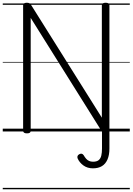

<svg xmlns="http://www.w3.org/2000/svg" viewBox="-20 -955 963 1395"><path d="M775 125Q775 171 761 203.5Q747 236 720.5 252Q694 268 655 268Q615 268 586 247Q557 226 544 196Q541 188 543 180Q545 172 555 166Q566 160 574 162Q582 164 588 173Q596 187 605.5 198Q615 209 627.5 214.5Q640 220 656 220Q683 220 697 208.5Q711 197 716 175.5Q721 154 721 125V2L203 -825V-5Q203 5 196.5 9.5Q190 14 176 14Q148 14 148 -5V-916Q148 -926 155 -930.5Q162 -935 175 -935Q187 -935 193.5 -931.5Q200 -928 206 -919L720 -100V-916Q720 -926 727 -930.5Q734 -935 748 -935Q775 -935 775 -916ZM0 410H923V420H0ZM0 -20H923V0H0ZM0 -505H923V-500H0ZM0 -930H923V-920H0Z"/></svg>

Font: Playwrite DE Grund Guides
Style: Regular
Weight: 400
Designer: Veronika Burian, José Scaglione
Foundry: TypeTogether
Version: Version 1.003